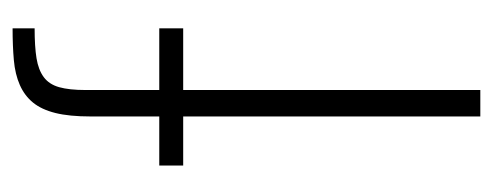

<svg xmlns="http://www.w3.org/2000/svg" viewBox="-259 -524 783 305"><g transform="rotate(-90 132.5 -371.5)"><path d="M100 0V-472H22V-510H100V-619Q100 -653 105.5 -675Q111 -697 122 -710.5Q133 -724 150 -731.5Q167 -739 189.5 -741Q212 -743 240 -743V-708Q211 -708 192.5 -705Q174 -702 162.5 -693.5Q151 -685 146.5 -669Q142 -653 142 -627V-510H240V-472H142V0Z"/></g></svg>

Font: Saira Condensed ExtraLight
Style: Regular
Weight: 250
Width: 3
Designer: Hector Gatti with collaboration of the Omnibus-Type team
Foundry: Omnibus-Type
Version: Version 1.101